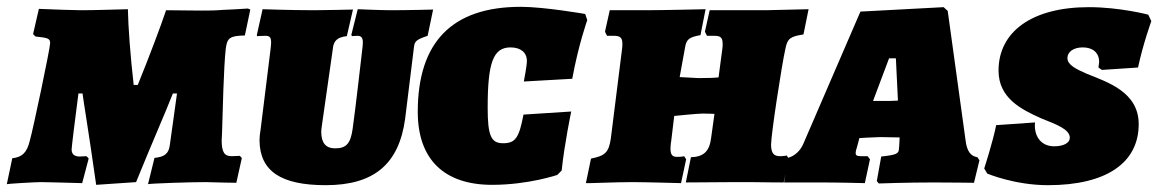

<svg xmlns="http://www.w3.org/2000/svg" viewBox="-40 -534 3396 563"><path d="M242 8 359 0C407 -118 443 -199 467 -260H479C472 -211 462 -135 458 -109C455 -84 443 -74 413 -71L394 6C401 4 515 0 563 0C602 1 637 2 653 2L669 -70C668 -72 668 -73 663 -77C658 -77 648 -76 639 -76C618 -76 610 -88 610 -123C610 -129 611 -135 611 -142C613 -208 616 -339 622 -391C626 -423 634 -429 678 -430L694 -506L687 -509C661 -507 634 -506 613 -505C591 -503 569 -503 547 -503C515 -503 482 -504 447 -504C431 -456 398 -369 364 -285H352C342 -373 336 -455 335 -507C297 -506 234 -504 198 -504C177 -504 123 -506 74 -508L57 -434L64 -427C102 -423 107 -421 107 -407C107 -393 57 -154 47 -120C39 -87 25 -73 -4 -70L-20 6C-20 5 62 0 80 0C99 0 160 2 201 3L220 -69C218 -72 216 -74 213 -76C207 -76 198 -75 194 -75C178 -75 170 -82 170 -96C170 -103 181 -191 190 -260H202C205 -235 218 -161 242 8Z M904 -167 936 -391C938 -415 950 -425 977 -428L995 -506C995 -506 913 -504 882 -504C813 -504 730 -507 730 -507L713 -431L714 -428C714 -428 729 -429 737 -429C750 -429 755 -426 755 -409C755 -403 754 -396 753 -387L724 -153C722 -142 721 -132 721 -122C722 -32 784 9 915 9C1057 9 1130 -53 1148 -186L1174 -397C1176 -413 1181 -418 1214 -429L1230 -506C1230 -506 1159 -504 1106 -504C1077 -504 1009 -507 1009 -507L990 -431L993 -428C993 -428 1001 -429 1008 -429C1019 -429 1024 -424 1024 -409C1024 -403 1023 -396 1022 -387C1022 -387 1001 -203 994 -156C988 -113 975 -99 943 -99C915 -99 902 -115 902 -148C902 -151 903 -161 904 -167Z M1403 8C1509 8 1594 -21 1594 -21L1607 -34C1615 -112 1635 -207 1635 -207L1495 -198C1482 -129 1471 -114 1435 -114C1400 -114 1390 -136 1390 -218C1390 -350 1406 -395 1457 -395C1487 -395 1505 -380 1505 -355C1505 -341 1496 -295 1496 -295L1638 -303C1656 -402 1682 -475 1682 -475L1676 -493C1676 -493 1556 -514 1487 -514C1286 -514 1185 -411 1185 -206C1185 -67 1262 8 1403 8Z M2263 -391C2269 -421 2277 -427 2316 -433L2331 -507C2331 -507 2252 -505 2205 -504H2041L2027 -441L2033 -429H2054C2073 -429 2079 -424 2079 -405C2079 -401 2079 -396 2078 -390L2067 -307C2057 -306 2044 -305 2008 -305L1953 -308L1969 -396C1973 -419 1981 -425 2014 -431L2029 -507C2029 -507 1905 -504 1854 -504H1748L1734 -441L1740 -429H1760C1778 -429 1785 -424 1785 -406C1785 -401 1785 -396 1784 -390L1751 -127C1745 -87 1734 -77 1693 -69L1678 3C1678 4 1764 0 1814 0C1848 0 1957 3 1957 3L1972 -67L1966 -76C1966 -76 1961 -74 1946 -74C1932 -74 1926 -79 1926 -99C1927 -105 1926 -110 1928 -119L1937 -194C1937 -194 2005 -201 2020 -201C2038 -201 2055 -200 2055 -200L2045 -128C2040 -90 2023 -74 1986 -73L1971 1L2117 0H2159C2215 1 2258 1 2258 1L2274 -68C2272 -72 2269 -74 2267 -78C2267 -78 2259 -76 2247 -76C2229 -76 2221 -85 2221 -110C2221 -139 2252 -342 2263 -391Z M2791 -125 2739 -502 2727 -513 2483 -500 2315 -111C2306 -91 2290 -77 2273 -72L2259 1H2369C2418 1 2496 3 2496 3L2511 -67L2504 -76H2485C2474 -76 2469 -78 2469 -85C2469 -89 2470 -94 2473 -103L2480 -129C2477 -129 2528 -132 2541 -132L2598 -131L2597 -110C2597 -105 2596 -102 2596 -99C2596 -83 2589 -80 2544 -75L2531 -3L2537 4C2537 4 2619 1 2698 1C2745 1 2816 2 2816 2L2832 -64L2826 -73C2807 -76 2795 -89 2791 -125ZM2520 -238 2567 -363H2587L2593 -239C2575 -238 2568 -238 2556 -238Z M3033 9C3205 9 3299 -57 3299 -170C3299 -264 3208 -293 3146 -318C3114 -332 3090 -344 3090 -364C3090 -382 3108 -395 3135 -395C3164 -395 3183 -380 3183 -352L3181 -336L3191 -329L3297 -336C3312 -406 3336 -472 3336 -472L3327 -491C3327 -491 3244 -513 3153 -513C2986 -513 2888 -441 2888 -327C2888 -246 2955 -213 3013 -187C3058 -169 3097 -155 3097 -130C3097 -115 3079 -105 3051 -105C3011 -105 2991 -137 2995 -175L2881 -167C2872 -120 2846 -40 2846 -40L2855 -25C2855 -25 2935 9 3033 9Z"/></svg>

Font: Alegreya SC Black
Style: Italic
Weight: 900
Italic angle: -7°
Designer: Juan Pablo del Peral
Foundry: Huerta Tipografica
Version: Version 2.007;PS 002.007;hotconv 1.0.88;makeotf.lib2.5.64775